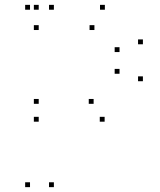

<svg xmlns="http://www.w3.org/2000/svg" viewBox="-20 -760 660 790"><path d="M410.5 -259.3V-279.3H390.5V-259.3ZM568 -425.8V-445.8H548V-425.8ZM568 -577.8V-597.8H548V-577.8ZM411.5 -720V-740H391.5V-720ZM139.3 -720V-740H119.3V-720ZM139.3 -636.5V-656.5H119.3V-636.5ZM368.5 -636.5V-656.5H348.5V-636.5ZM471.8 -545.8V-565.8H451.8V-545.8ZM471.8 -456.5V-476.5H451.8V-456.5ZM365.2 -332.8V-352.8H345.2V-332.8ZM139.3 -332.8V-352.8H119.3V-332.8ZM139.3 -259.3V-279.3H119.3V-259.3ZM201.7 10V-10H181.7V10ZM201.7 -720V-740H181.7V-720ZM103.5 -720V-740H83.5V-720ZM103.5 10V-10H83.5V10Z"/></svg>

Font: Monaspace Krypton Dots Var
Style: Regular
Weight: 400
Designer: Riley Cran and the Lettermatic Team
Version: Version 1.100 (Monaspace Krypton Dots)